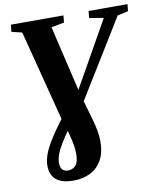

<svg xmlns="http://www.w3.org/2000/svg" viewBox="-99 -821 910 1090"><g transform="rotate(-10 356.0 -276.0)"><path d="M236.5 190.5Q170.5 190.5 137.2 163Q104 135.5 104 81.5Q104 53 115.8 19Q127.5 -15 157.5 -63.2Q187.5 -111.5 240.5 -182L331.5 -275.5L391 -380.5L565.5 -689.5L483 -703L487 -743H711.5L707 -703L645.5 -689.5L332.5 -181L273.5 -122.5Q232.5 -67 210.5 -30.2Q188.5 6.5 180 32Q171.5 57.5 171.5 78Q171.5 104.5 183.2 116.5Q195 128.5 215.5 128.5Q242.5 128.5 259.8 109.8Q277 91 277 44Q277 20.5 273.5 -2.8Q270 -26 260 -65L248 -110L234.5 -146L95 -688L34.5 -702.5L39.5 -743H342L338 -702.5L263.5 -688.5L357.5 -289L366.5 -257.5L398 -148.5Q412.5 -97.5 418.5 -66.2Q424.5 -35 424.5 -2.5Q424.5 62.5 400.2 105.2Q376 148 333.5 169.2Q291 190.5 236.5 190.5Z"/></g></svg>

Font: Merriweather 60pt ExtraBold
Style: Italic
Weight: 800
Italic angle: -7.8°
Version: Version 2.101